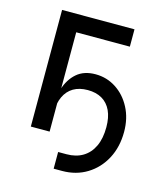

<svg xmlns="http://www.w3.org/2000/svg" viewBox="-106 -629 754 868"><g transform="rotate(15 271.0 -194.5)"><path d="M226.1 157.2V79.1H265.1Q309.6 79.1 341.6 59.8Q373.5 40.5 390.6 3.9Q407.7 -32.7 407.7 -85.4Q407.7 -130.9 393.1 -162.4Q378.4 -193.8 350.6 -210Q322.8 -226.1 283.7 -226.1Q244.6 -226.1 217 -210Q189.5 -193.8 174.8 -162.4Q160.2 -130.9 160.2 -85.4H147.5Q147.5 -147 162.8 -196.5Q178.2 -246.1 211.7 -275.1Q245.1 -304.2 299.3 -304.2Q352.1 -304.2 395.5 -275.9Q439 -247.6 464.8 -198.2Q490.7 -148.9 490.7 -85.4Q490.7 -15.1 461.7 39.8Q432.6 94.7 381.6 126Q330.6 157.2 265.1 157.2ZM416 -545.9V-464.8H165V0H77.1V-545.9Z"/></g></svg>

Font: Inter Variable
Style: Regular
Weight: 400
Designer: Rasmus Andersson
Foundry: rsms
Version: Version 4.001;git-9221beed3